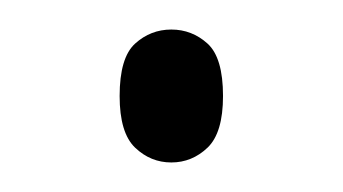

<svg xmlns="http://www.w3.org/2000/svg" viewBox="-20 -104 232 130"><path d="M96 6Q82 6 71.5 -4Q61 -14 61 -39Q61 -65 71.5 -74.5Q82 -84 96 -84Q110 -84 120.5 -74.5Q131 -65 131 -39Q131 -14 120.5 -4Q110 6 96 6Z"/></svg>

Font: Noto Serif SemiCondensed ExtraLight
Style: Regular
Weight: 200
Width: 4
Designer: Monotype Design Team
Foundry: Monotype Imaging Inc.
Version: Version 2.014